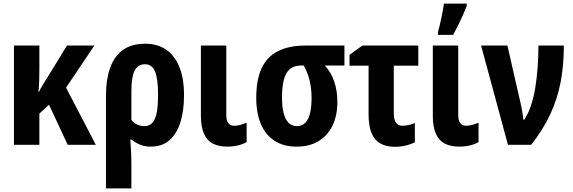

<svg xmlns="http://www.w3.org/2000/svg" viewBox="-20 -798 3157 1058"><path d="M500 -547 344 -315 508 0H353L250 -221L197 -172V0H57V-547H197V-421Q197 -388 196 -356Q195 -324 192 -292H195Q205 -313 216.5 -331.5Q228 -350 238 -366L349 -547Z M994 -273Q994 -189 974.5 -125.5Q955 -62 914.5 -26Q874 10 810 10Q778 10 751.5 -1Q725 -12 705 -29H698Q701 4 702.5 39.5Q704 75 704 104V240H564V-274Q564 -360 586.5 -423.5Q609 -487 656.5 -522Q704 -557 780 -557Q847 -557 894.5 -525Q942 -493 968 -430Q994 -367 994 -273ZM779 -444Q741 -444 722.5 -409.5Q704 -375 704 -296V-137Q717 -120 736 -111.5Q755 -103 775 -103Q815 -103 833 -142Q851 -181 851 -273Q851 -366 834 -405Q817 -444 779 -444Z M1227 -163Q1227 -134 1238 -119.5Q1249 -105 1270 -105Q1288 -105 1305 -110Q1322 -115 1339 -122V-15Q1318 -3 1291 3.5Q1264 10 1232 10Q1186 10 1153.5 -6.5Q1121 -23 1104 -61Q1087 -99 1087 -161V-547H1227Z M1839 -236Q1839 -162 1812.5 -106.5Q1786 -51 1735.5 -20.5Q1685 10 1615 10Q1544 10 1494 -21.5Q1444 -53 1418 -113.5Q1392 -174 1392 -259Q1392 -359 1422 -422.5Q1452 -486 1512.5 -516.5Q1573 -547 1664 -547H1878V-437H1770Q1804 -400 1821.5 -349.5Q1839 -299 1839 -236ZM1534 -260Q1534 -208 1543.5 -173Q1553 -138 1571 -120.5Q1589 -103 1616 -103Q1657 -103 1677 -142.5Q1697 -182 1697 -257Q1697 -291 1692.5 -322Q1688 -353 1678.5 -381.5Q1669 -410 1654 -437H1640Q1584 -437 1559 -395.5Q1534 -354 1534 -260Z M2285 -547V-436H2150V-173Q2150 -139 2162 -122Q2174 -105 2197 -105Q2214 -105 2231.5 -109Q2249 -113 2266 -120V-14Q2245 -3 2216.5 4Q2188 11 2156 11Q2109 11 2076 -7.5Q2043 -26 2027 -65.5Q2011 -105 2011 -169V-436H1906V-496L1977 -547Z M2505 -163Q2505 -134 2516 -119.5Q2527 -105 2548 -105Q2566 -105 2583 -110Q2600 -115 2617 -122V-15Q2596 -3 2569 3.5Q2542 10 2510 10Q2464 10 2431.5 -6.5Q2399 -23 2382 -61Q2365 -99 2365 -161V-547H2505ZM2393 -620Q2397 -633 2402 -654Q2407 -675 2412 -699Q2417 -723 2421 -744.5Q2425 -766 2426 -778H2552V-766Q2543 -742 2531 -715Q2519 -688 2505.5 -660.5Q2492 -633 2477 -606H2393Z M2631 -547H2776L2848 -232Q2852 -216 2855 -199Q2858 -182 2860.5 -166Q2863 -150 2865 -137H2868Q2889 -168 2904.5 -212.5Q2920 -257 2929 -311Q2938 -365 2942.5 -425Q2947 -485 2947 -547H3087Q3087 -439 3069.5 -346.5Q3052 -254 3012.5 -169Q2973 -84 2907 0H2779Z"/></svg>

Font: Noto Sans Display Condensed
Style: Bold
Weight: 700
Width: 3
Designer: Monotype Design Team
Foundry: Monotype Imaging Inc.
Version: Version 2.003